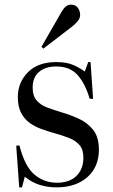

<svg xmlns="http://www.w3.org/2000/svg" viewBox="-20 -795 487 829"><path d="M63 14 50 -166 64 -167Q87 -76 129 -41Q171 -6 226 -6Q280 -6 310 -35.5Q340 -65 340 -114Q340 -149 323.5 -168.5Q307 -188 277.5 -199.5Q248 -211 208 -222Q184 -229 157.5 -238.5Q131 -248 108 -264.5Q85 -281 71 -308Q57 -335 57 -376Q57 -439 100.5 -483Q144 -527 223 -527Q269 -527 298.5 -513.5Q328 -500 346 -486L361 -527H371L382 -368L367 -369Q348 -434 315 -471Q282 -508 223 -508Q176 -508 148.5 -484.5Q121 -461 121 -417Q121 -381 138.5 -361Q156 -341 184.5 -330.5Q213 -320 246 -310Q284 -299 321 -282Q358 -265 382.5 -234Q407 -203 407 -149Q407 -74 357 -30Q307 14 224 14Q186 14 152 3.5Q118 -7 87 -32L75 14ZM167 -585 159 -593 247 -746Q264 -775 286 -775Q306 -775 316 -761.5Q326 -748 326 -731Q326 -716 315.5 -703.5Q305 -691 291 -680Z"/></svg>

Font: Literata 72pt
Style: Regular
Weight: 400
Designer: Latin by Veronika Burian and Jose Scaglione. Greek by Irene Vlachou. Cyrillic by Vera Evstafieva.
Foundry: TypeTogether
Version: Version 3.002